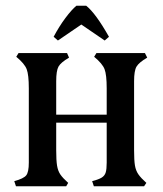

<svg xmlns="http://www.w3.org/2000/svg" viewBox="-20 -653 570 673"><path d="M493 -12 485 0H309L303 -18Q326 -24 336.5 -30.5Q347 -37 350.5 -48.5Q354 -60 354 -83V-223H177V-126Q177 -91 180 -72.5Q183 -54 191.5 -41.5Q200 -29 219 -12L212 0H36L30 -18Q63 -27 72 -38.5Q81 -50 81 -83V-343Q81 -391 73.5 -410.5Q66 -430 37 -454L45 -467H215L222 -451Q193 -434 185 -419.5Q177 -405 177 -368V-251H354V-343Q354 -391 346.5 -410.5Q339 -430 310 -454L318 -467H488L496 -451Q467 -434 458.5 -419.5Q450 -405 450 -368V-126Q450 -91 453 -73Q456 -55 465 -42Q474 -29 493 -12ZM347 -511 265 -567 183 -511 168 -524Q187 -560 209 -589.5Q231 -619 248 -633H282Q315 -607 362 -524Z"/></svg>

Font: Katibeh
Style: Regular
Weight: 400
Designer: Arabic design by Kourosh Beigpour, Latin design by Eduardo Tunni, engineering by Lasse Fister
Version: Version 1.0010g